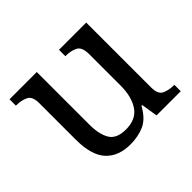

<svg xmlns="http://www.w3.org/2000/svg" viewBox="-128 -709 892 892"><g transform="rotate(-45 317.5 -263.0)"><path d="M273 10Q194 10 151 -36.5Q108 -83 108 -186V-426Q108 -470 83.5 -482Q59 -494 26 -494H23V-536H202V-191Q202 -126 224 -90Q246 -54 307 -54Q373 -54 403 -98.5Q433 -143 433 -216V-422Q433 -469 409 -481.5Q385 -494 351 -494H348V-536H527V-109Q527 -65 551.5 -53.5Q576 -42 609 -42H612V0H453L440 -81H435Q404 -25 363 -7.5Q322 10 273 10Z"/></g></svg>

Font: Noto Serif Yezidi
Style: Regular
Weight: 400
Designer: Dalton Maag Ltd
Foundry: Dalton Maag Ltd
Version: Version 1.001; ttfautohint (v1.8.4.7-5d5b)